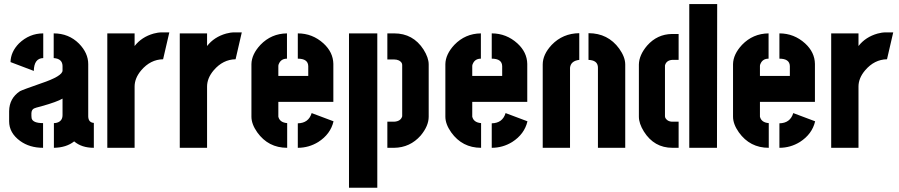

<svg xmlns="http://www.w3.org/2000/svg" viewBox="-20 -719 4375 934"><path d="M24.4 -128.9Q24.4 -72.3 78.1 -33.2Q124 0 189.5 0V-120.1Q139.6 -120.1 133.8 -143.6Q132.8 -149.4 132.8 -155.3V-168.9Q133.8 -185.5 145.5 -191.4Q150.4 -194.3 181.6 -202.1Q257.8 -223.6 284.2 -239.3V-159.2Q284.2 -129.9 256.8 -122.1Q250 -120.1 242.2 -120.1V0Q302.7 -1 340.8 -31.2Q377 0 436.5 0V-121.1Q410.2 -123 409.2 -152.3V-407.2Q409.2 -460.9 364.3 -506.8Q314.5 -556.6 241.2 -556.6V-436.5Q283.2 -433.6 284.2 -398.4V-376Q284.2 -348.6 179.7 -313.5Q89.8 -282.2 77.1 -275.4Q25.4 -241.2 24.4 -178.7ZM31.2 -417 144.5 -374Q145.5 -435.5 190.4 -436.5V-556.6Q123 -556.6 72.3 -507.8Q32.2 -466.8 31.2 -417Z M502 0V-556.6H634.8V-495.1Q668.9 -539.1 727.5 -555.7Q748 -561.5 768.6 -561.5H803.7L773.4 -430.7Q711.9 -429.7 667 -377Q634.8 -338.9 634.8 -297.9V0Z M854.5 0V-556.6H987.3V-495.1Q1021.5 -539.1 1080.1 -555.7Q1100.6 -561.5 1121.1 -561.5H1156.2L1126 -430.7Q1064.5 -429.7 1019.5 -377Q987.3 -338.9 987.3 -297.9V0Z M1203.1 -151.4V-407.2Q1204.1 -455.1 1247.1 -501Q1299.8 -555.7 1376 -556.6V-433.6Q1347.7 -433.6 1336.9 -409.2Q1334 -403.3 1334 -398.4V-349.6H1479.5V-397.5Q1478.5 -433.6 1428.7 -433.6V-556.6Q1500 -556.6 1553.7 -507.8Q1600.6 -464.8 1601.6 -408.2V-223.6H1334V-151.4Q1340.8 -123 1377 -120.1V0Q1285.2 0 1231.4 -75.2Q1203.1 -115.2 1203.1 -151.4ZM1428.7 0V-119.1Q1481.4 -120.1 1496.1 -168.9L1602.5 -128.9Q1587.9 -66.4 1528.3 -28.3Q1482.4 0 1428.7 0Z M1864.3 0V-127H1897.5Q1929.7 -128.9 1936.5 -153.3V-403.3Q1936.5 -416 1920.9 -424.8Q1910.2 -429.7 1897.5 -429.7H1864.3V-556.6H1897.5Q1989.3 -556.6 2040 -478.5Q2065.4 -438.5 2065.4 -405.3V-151.4Q2065.4 -106.4 2026.4 -59.6Q1974.6 -1 1897.5 0ZM1677.7 194.3V-556.6H1815.4V194.3Z M2146.5 -151.4V-407.2Q2147.5 -455.1 2190.4 -501Q2243.2 -555.7 2319.3 -556.6V-433.6Q2291 -433.6 2280.3 -409.2Q2277.3 -403.3 2277.3 -398.4V-349.6H2422.9V-397.5Q2421.9 -433.6 2372.1 -433.6V-556.6Q2443.4 -556.6 2497.1 -507.8Q2543.9 -464.8 2544.9 -408.2V-223.6H2277.3V-151.4Q2284.2 -123 2320.3 -120.1V0Q2228.5 0 2174.8 -75.2Q2146.5 -115.2 2146.5 -151.4ZM2372.1 0V-119.1Q2424.8 -120.1 2439.5 -168.9L2545.9 -128.9Q2531.2 -66.4 2471.7 -28.3Q2425.8 0 2372.1 0Z M2620.1 0V-405.3Q2620.1 -454.1 2664.1 -501Q2717.8 -556.6 2797.9 -557.6V-427.7Q2756.8 -422.9 2752.9 -389.6V0ZM2842.8 -427.7V-557.6Q2937.5 -557.6 2992.2 -482.4Q3021.5 -441.4 3021.5 -405.3V0H2888.7V-389.6Q2888.7 -421.9 2852.5 -426.8Q2847.7 -427.7 2842.8 -427.7Z M3087.9 -151.4V-405.3Q3088.9 -451.2 3127.9 -497.1Q3176.8 -552.7 3249 -553.7H3281.2V-427.7H3249Q3220.7 -424.8 3214.8 -400.4V-153.3Q3214.8 -142.6 3228.5 -132.8Q3238.3 -127 3251 -127H3281.2V0H3251Q3162.1 0 3112.3 -79.1Q3087.9 -118.2 3087.9 -151.4ZM3333 0V-699.2H3468.8L3467.8 0Z M3545.9 -151.4V-407.2Q3546.9 -455.1 3589.8 -501Q3642.6 -555.7 3718.8 -556.6V-433.6Q3690.4 -433.6 3679.7 -409.2Q3676.8 -403.3 3676.8 -398.4V-349.6H3822.3V-397.5Q3821.3 -433.6 3771.5 -433.6V-556.6Q3842.8 -556.6 3896.5 -507.8Q3943.4 -464.8 3944.3 -408.2V-223.6H3676.8V-151.4Q3683.6 -123 3719.7 -120.1V0Q3627.9 0 3574.2 -75.2Q3545.9 -115.2 3545.9 -151.4ZM3771.5 0V-119.1Q3824.2 -120.1 3838.9 -168.9L3945.3 -128.9Q3930.7 -66.4 3871.1 -28.3Q3825.2 0 3771.5 0Z M4023.4 0V-556.6H4156.2V-495.1Q4190.4 -539.1 4249 -555.7Q4269.5 -561.5 4290 -561.5H4325.2L4294.9 -430.7Q4233.4 -429.7 4188.5 -377Q4156.2 -338.9 4156.2 -297.9V0Z"/></svg>

Font: Post No Bills Colombo ExtraBold
Style: Regular
Weight: 800
Designer: Kosala Senevirathne, Siva Puranthara, Lasantha Premarathna, Tharique Azeez
Foundry: Mooniak
Version: Version 1.220 ; ttfautohint (v1.6)